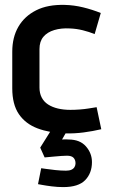

<svg xmlns="http://www.w3.org/2000/svg" viewBox="-20 -532 464 783"><path d="M257 -5H191L144 70L162 110Q183 108 200 106.5Q217 105 230 104Q243 103 253 103Q272 103 280 111.5Q288 120 288 134Q288 142 284 149Q280 156 271.5 160Q263 164 249 164Q229 164 205.5 161.5Q182 159 165.5 156.5Q149 154 148 154L135 219Q136 219 151.5 222Q167 225 191 228Q215 231 238 231Q300 231 327.5 202.5Q355 174 355 129Q355 93 330.5 65Q306 37 260 37Q257 37 252 36.5Q247 36 233 37ZM366 -393 391 -479Q356 -493 319 -502Q282 -511 245 -512Q175 -514 127.5 -490Q80 -466 55 -423Q30 -380 30 -321V-172Q30 -106 57 -66.5Q84 -27 133 -8.5Q182 10 246 12Q284 13 321.5 8Q359 3 393 -5L374 -95Q375 -95 365.5 -93.5Q356 -92 340.5 -89.5Q325 -87 305.5 -85.5Q286 -84 267 -84Q239 -84 216 -89.5Q193 -95 176 -106Q159 -117 150 -134.5Q141 -152 141 -175V-332Q141 -363 157 -382Q173 -401 201.5 -409.5Q230 -418 265 -416Q292 -415 318 -408.5Q344 -402 366 -393Z"/></svg>

Font: Advent Pro Expanded
Style: Bold
Weight: 700
Width: 7
Designer: VivaRado, Andreas Kalpakidis
Foundry: VivaRado, Andreas Kalpakidis
Version: Version 3.000